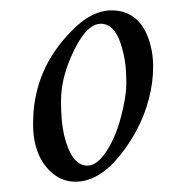

<svg xmlns="http://www.w3.org/2000/svg" viewBox="-20 -750 360 371"><path d="M43.9 -511Q43.9 -608.2 107.9 -679Q152.3 -730 195.1 -730Q246.8 -730 266.4 -676.8Q275.9 -651.1 275.9 -620.7Q275.9 -590.3 267.5 -558.3Q259 -526.4 244 -498.4Q229 -470.5 210.4 -447.8Q169.9 -398.9 126 -398.9Q101.6 -398.9 82.5 -414.3Q43.9 -445.8 43.9 -511ZM104 -488.3Q118.2 -429.9 148.9 -429.9Q167.2 -429.9 185.1 -456.8Q202.9 -483.6 213.5 -523.1Q224.1 -562.5 224.1 -589Q224.1 -615.5 221.2 -632.9Q218.3 -650.4 212.9 -666.7Q200.2 -704.1 175 -704.1Q144.5 -704.1 116.2 -637.7Q97.9 -595 97.9 -554.6Q97.9 -514.2 104 -488.3Z"/></svg>

Font: Linden Hill
Style: Italic
Weight: 400
Italic angle: -5.60001°
Version: Version 1.201